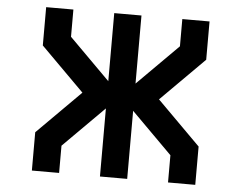

<svg xmlns="http://www.w3.org/2000/svg" viewBox="-52 -814 1105 878"><g transform="rotate(5 500.0 -375.0)"><path d="M750 -625V-750H875V-574.2L675.8 -375L875 -175.8V0H750V-125L562.5 -312.5V0H437.5V-312.5L250 -125V0H125V-175.8L324.2 -375L125 -574.2V-750H250V-625L437.5 -437.5V-750H562.5V-437.5Z"/></g></svg>

Font: Xanmono
Style: Regular
Weight: 400
Designer: GGBotNet
Foundry: GGBotNet
Version: 1.00